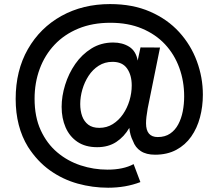

<svg xmlns="http://www.w3.org/2000/svg" viewBox="-20 -726 1044 919"><path d="M497.5 172.5Q423 172.5 351.8 152.8Q280.5 133 219.8 90Q159 47 114 -23Q55 -119 55 -252.5Q55 -388.5 113.5 -490.8Q172 -593 274.2 -649.8Q376.5 -706.5 507 -706.5Q615.5 -706.5 698.5 -670.2Q781.5 -634 837.5 -572.5Q893.5 -511 922.2 -433.2Q951 -355.5 951 -273Q951 -216 937.2 -164.2Q923.5 -112.5 895.2 -72.2Q867 -32 823.8 -8.8Q780.5 14.5 722 14.5Q680 14.5 653.8 -2.8Q627.5 -20 616.5 -51Q602 -79 599 -114Q574.5 -71.5 536.5 -46.5Q498.5 -21.5 445 -21.5Q388.5 -21.5 350.8 -47Q313 -72.5 294 -116.2Q275 -160 275 -214.5Q275 -265.5 291.8 -319.8Q308.5 -374 340.2 -419.8Q372 -465.5 417.8 -494Q463.5 -522.5 522 -522.5Q566.5 -522.5 598.8 -502Q631 -481.5 639 -436L652.5 -499L746 -498.5Q711 -323.5 687 -207.5Q679 -162.5 679 -136Q679 -70 735 -70Q770 -70 794.2 -86.5Q818.5 -103 833.2 -130.8Q848 -158.5 854.8 -193.2Q861.5 -228 861.5 -264.5Q861.5 -337.5 838.2 -401.5Q815 -465.5 770 -513.8Q725 -562 659.2 -589.5Q593.5 -617 508.5 -617Q422.5 -617 355.2 -589.2Q288 -561.5 241.2 -512Q194.5 -462.5 170 -396.2Q145.5 -330 145.5 -253.5Q145.5 -166.5 175 -102.5Q204.5 -38.5 254 3.2Q303.5 45 366 65.5Q428.5 86 494.5 86Q570.5 86 619.5 59.5L652 145.5Q582 172.5 497.5 172.5ZM455.5 -114Q491 -114 519.8 -132Q548.5 -150 568.8 -179.5Q589 -209 599.8 -245Q610.5 -281 610.5 -317Q610.5 -366.5 588.2 -398.2Q566 -430 518.5 -430Q481.5 -430 452.5 -411.5Q423.5 -393 404 -363Q384.5 -333 374.2 -297.5Q364 -262 364 -228Q364 -196 373.2 -170.2Q382.5 -144.5 402.5 -129.2Q422.5 -114 455.5 -114Z"/></svg>

Font: Acari Sans Neue
Style: Bold
Weight: 700
Designer: Alfredo Marco Pradil (font), Cristiano Sobral (main changes)
Foundry: Hanken Design Co. (font), Cristiano Sobral (main changes)
Version: Version 2.459;March 19, 2022;FontCreator 14.0.0.2808 64-bit;